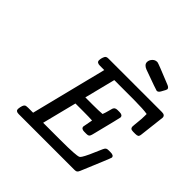

<svg xmlns="http://www.w3.org/2000/svg" viewBox="-226 -1101 1293 1293"><g transform="rotate(45 420.5 -454.0)"><path d="M109.9 -21Q113.8 -63 128.9 -71.8Q133.8 -74.7 153.8 -75.2H200.2L335.9 -617.2H294.9Q264.2 -617.2 264.2 -638.2Q264.2 -658.2 273.9 -678.2Q279.8 -692.4 301.8 -691.9H811Q840.8 -691.9 840.8 -668L819.8 -487.8Q817.9 -469.7 810.5 -465.3Q803.2 -460.9 787.1 -460.9H768.1Q751 -460.9 744.9 -467Q738.8 -473.1 738.8 -485.8Q738.8 -492.7 742.9 -527.3Q747.1 -562 747.1 -590.8V-609.9Q710.9 -616.7 616.2 -617.2H432.1L431.2 -616.2L376 -397H445.8Q506.8 -397 537.1 -399.9Q544.9 -419.9 550.5 -441.9Q556.2 -463.9 558.6 -471.4Q561 -479 568.1 -484.6Q575.2 -490.2 588.9 -490.2H608.9Q638.7 -490.2 639.2 -469.2Q639.2 -463.4 589.8 -268.1Q588.9 -265.1 587.4 -258.5Q585.9 -252 585 -250Q584 -248 582.5 -243.4Q581.1 -238.8 579.6 -237.3Q578.1 -235.8 575.7 -233.4Q573.2 -231 570.1 -230Q566.9 -229 562.5 -228.5Q558.1 -228 551.8 -228H536.1Q505.4 -228 504.9 -249Q504.9 -250 518.1 -318.8Q490.2 -320.8 433.1 -320.8H357.9L295.9 -75.2H452.1Q542 -75.2 581.5 -78.1Q621.1 -81.1 628.7 -84.5Q636.2 -87.9 643.1 -99.1Q661.1 -126 706.1 -233.9Q711.9 -246.1 718 -251Q724.1 -255.9 738.8 -255.9H757.8Q788.6 -255.9 789.1 -236.8Q789.1 -231 701.2 -22Q695.3 -8.8 689.2 -4.4Q683.1 0 668.9 0H138.2Q109.9 0 109.9 -21ZM501 -858.9Q501 -877 514.9 -892.6Q528.8 -908.2 548.8 -908.2H551.8Q560.5 -908.2 704.1 -849.1Q728 -840.3 728 -826.2Q728 -820.3 711.9 -793Q711.9 -792 709 -787.6Q706.1 -783.2 704.6 -780.5Q703.1 -777.8 699.5 -774.4Q695.8 -771 692.4 -769.5Q689 -768.1 684.1 -768.1Q679.2 -768.1 534.2 -820.8Q501 -834 501 -858.9Z"/></g></svg>

Font: CMU Concrete
Style: BoldItalic
Weight: 700
Italic angle: -14.04°
Version: Version 0.7.0